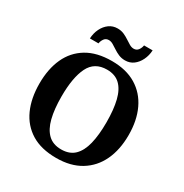

<svg xmlns="http://www.w3.org/2000/svg" viewBox="-209 -1090 1206 1261"><g transform="rotate(30 393.5 -459.5)"><path d="M394 10Q280 10 205 -36Q130 -82 92.5 -165Q55 -248 55 -359Q55 -470 92.5 -552Q130 -634 205.5 -679.5Q281 -725 395 -725Q504 -725 579 -679.5Q654 -634 693 -551.5Q732 -469 732 -358Q732 -247 693 -164.5Q654 -82 578.5 -36Q503 10 394 10ZM394 -55Q457 -55 494 -91Q531 -127 547.5 -194.5Q564 -262 564 -358Q564 -454 547.5 -521.5Q531 -589 494 -624.5Q457 -660 395 -660Q301 -660 262 -581Q223 -502 223 -358Q223 -262 240 -194.5Q257 -127 294.5 -91Q332 -55 394 -55ZM465 -771Q438 -771 416 -780.5Q394 -790 375.5 -802.5Q357 -815 340.5 -824.5Q324 -834 308 -834Q286 -834 274 -817.5Q262 -801 259 -781H194Q196 -822 212.5 -855.5Q229 -889 256.5 -909Q284 -929 320 -929Q347 -929 368.5 -919.5Q390 -910 408.5 -897.5Q427 -885 443.5 -875.5Q460 -866 476 -866Q498 -866 510 -882.5Q522 -899 525 -919H590Q588 -879 571.5 -845Q555 -811 528 -791Q501 -771 465 -771Z"/></g></svg>

Font: Noto Serif Khmer
Style: Bold
Weight: 700
Version: Version 2.003